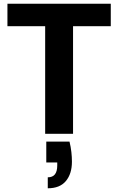

<svg xmlns="http://www.w3.org/2000/svg" viewBox="-20 -720 636 1033"><path d="M223 0V-579H20V-700H576V-579H373V0ZM237 293V234Q263 234 275.5 218Q288 202 288 170V154H229V42H354Q361 71 364 98Q367 125 367 150Q367 215 334.5 254Q302 293 237 293Z"/></svg>

Font: DM Sans 28pt Black
Style: Regular
Weight: 900
Version: Version 4.004;gftools[0.9.30]